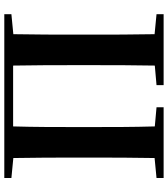

<svg xmlns="http://www.w3.org/2000/svg" viewBox="36 -817 781 893"><g transform="rotate(-90 426.5 -370.5)"><path d="M45 -708 138 -699C140 -598 140 -496 140 -394V-350C140 -241 140 -141 138 -42L45 -33V0H374V-33L285 -41C282 -142 282 -242 282 -351V-394C282 -497 282 -599 285 -700H568C570 -598 570 -496 570 -394V-351C570 -241 570 -141 568 -41L477 -33V0H807V-33L714 -42C712 -142 712 -242 712 -350V-394C712 -497 712 -599 714 -699L807 -708V-741H45Z"/></g></svg>

Font: Noto Serif JP
Style: Bold
Weight: 700
Designer: Ryoko NISHIZUKA 西塚涼子 (kana & ideographs); Frank Grießhammer (Latin, Greek & Cyrillic); Wenlong ZHANG 张文龙 (bopomofo); San
Foundry: Adobe
Version: Version 2.001;hotconv 1.1.0;makeotfexe 2.6.0